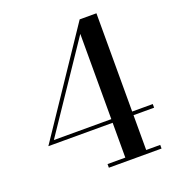

<svg xmlns="http://www.w3.org/2000/svg" viewBox="-136 -857 878 964"><g transform="rotate(-20 303.5 -375.0)"><path d="M281 0V-19.5H376V-680.5L69 -225H597.5V-205.5H32.5L398 -750H487.5V-19.5H562.5V0Z"/></g></svg>

Font: Bodoni Moda Medium
Style: Regular
Weight: 500
Designer: Owen Earl
Foundry: indestructible type
Version: Version 2.005